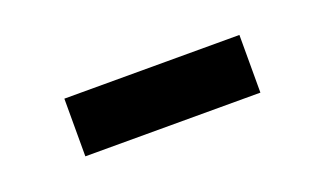

<svg xmlns="http://www.w3.org/2000/svg" viewBox="-28 -438 456 269"><g transform="rotate(-20 199.5 -304.0)"><path d="M330 -261V-347H69V-261Z"/></g></svg>

Font: IBM Plex Thai Looped
Style: Regular
Weight: 400
Designer: Mike Abbink, Paul van der Laan, Pieter van Rosmalen, Ben Mitchell, Mark Frömberg
Foundry: Bold Monday
Version: Version 1.0